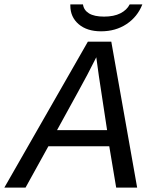

<svg xmlns="http://www.w3.org/2000/svg" viewBox="-71 -847 691 867"><path d="M453.6 0 422.4 -186.5H147.5L44.4 0H-51.3L325.7 -658.7H431.6L548.3 0ZM363.8 -588.4Q341.3 -543.9 323.5 -509.8Q305.7 -475.6 186.5 -259.3H412.6L375.5 -503.4ZM385.3 -705.6Q321.8 -705.6 284.2 -737.8Q246.6 -770 246.6 -821.8V-827.1H303.7Q307.1 -801.3 330.8 -786.6Q354.5 -772 398.9 -772Q443.4 -772 472.7 -786.9Q502 -801.8 514.6 -827.1H571.8Q549.8 -771 500.5 -738.3Q451.2 -705.6 385.3 -705.6Z"/></svg>

Font: Cousine
Style: Italic
Weight: 400
Italic angle: -12°
Monospace: yes
Designer: Steve Matteson
Foundry: Monotype Imaging Inc.
Version: Version 1.21